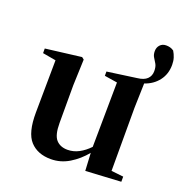

<svg xmlns="http://www.w3.org/2000/svg" viewBox="-137 -874 960 1010"><g transform="rotate(20 343.5 -369.0)"><path d="M448.2 12.2 442.9 -86.9Q406.2 -42 358.4 -12.9Q310.5 16.1 255.9 16.1Q181.6 16.1 139.9 -29.3Q98.1 -74.7 99.1 -188L102.1 -481L27.8 -494.1V-520L228 -544.9L240.2 -535.2L234.9 -389.2V-178.2Q234.9 -111.3 257.8 -85.7Q280.8 -60.1 321.8 -60.1Q355 -60.1 385.3 -76.2Q415.5 -92.3 441.9 -120.1L445.8 -481.9L374 -493.2V-517.1L538.1 -540Q574.7 -543.9 592.3 -561Q609.9 -578.1 609.9 -605Q609.9 -629.9 601.3 -644.5Q592.8 -659.2 584.5 -672.1Q576.2 -685.1 576.2 -705.1Q576.2 -726.1 589.1 -740Q602.1 -753.9 623 -753.9Q634.8 -753.9 645 -751.2Q655.3 -748.5 666 -741.2Q675.8 -725.1 681.4 -707.5Q687 -689.9 687 -668Q687 -616.2 658.4 -579.1Q629.9 -542 582 -525.9L578.1 -389.2V-35.2L646 -27.8V1Z"/></g></svg>

Font: Source Han Serif TW
Style: Bold
Weight: 700
Designer: Ryoko NISHIZUKA Ë•øÂ°öÊ∂ºÂ≠ê (kana & ideographs); Frank Grie√ühammer (Latin, Greek & Cyrillic); Wenlong ZHANG Âº†ÊñáÈæô 
Foundry: Adobe
Version: Version 2.003;hotconv 1.1.1;makeotfexe 2.6.0